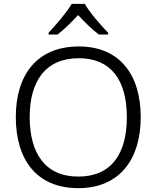

<svg xmlns="http://www.w3.org/2000/svg" viewBox="-20 -966 812 996"><path d="M420 -946H352C327 -902 269 -836 232 -796V-787H279C314 -814 352 -852 385 -888C419 -852 457 -813 493 -787H541V-796C503 -835 444 -902 420 -946ZM710 -358C710 -583 597 -725 389 -725C171 -725 62 -577 62 -359C62 -140 168 10 386 10C600 10 710 -139 710 -358ZM134 -358C134 -544 215 -664 389 -664C556 -664 638 -550 638 -358C638 -171 560 -50 386 -50C214 -50 134 -172 134 -358Z"/></svg>

Font: Noto Sans Syriac Light
Style: Regular
Weight: 300
Designer: Patrick Giasson and the Monotype Design Team
Foundry: Monotype Imaging Inc.
Version: Version 3.000